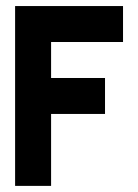

<svg xmlns="http://www.w3.org/2000/svg" viewBox="-20 -608 452 628"><path d="M29.4 -29.4H58.8V0H29.4ZM58.8 -29.4H88.2V0H58.8ZM88.2 -29.4H117.6V0H88.2ZM117.6 -29.4H147.1V0H117.6ZM117.6 -58.8H147.1V-29.4H117.6ZM88.2 -58.8H117.6V-29.4H88.2ZM58.8 -58.8H88.2V-29.4H58.8ZM29.4 -58.8H58.8V-29.4H29.4ZM29.4 -88.2H58.8V-58.8H29.4ZM29.4 -117.6H58.8V-88.2H29.4ZM29.4 -147.1H58.8V-117.6H29.4ZM29.4 -176.5H58.8V-147.1H29.4ZM29.4 -205.9H58.8V-176.5H29.4ZM29.4 -235.3H58.8V-205.9H29.4ZM29.4 -264.7H58.8V-235.3H29.4ZM58.8 -264.7H88.2V-235.3H58.8ZM58.8 -294.1H88.2V-264.7H58.8ZM58.8 -323.5H88.2V-294.1H58.8ZM88.2 -323.5H117.6V-294.1H88.2ZM88.2 -294.1H117.6V-264.7H88.2ZM117.6 -294.1H147.1V-264.7H117.6ZM117.6 -264.7H147.1V-235.3H117.6ZM117.6 -235.3H147.1V-205.9H117.6ZM117.6 -205.9H147.1V-176.5H117.6ZM117.6 -176.5H147.1V-147.1H117.6ZM117.6 -147.1H147.1V-117.6H117.6ZM117.6 -117.6H147.1V-88.2H117.6ZM117.6 -88.2H147.1V-58.8H117.6ZM88.2 -88.2H117.6V-58.8H88.2ZM88.2 -117.6H117.6V-88.2H88.2ZM88.2 -147.1H117.6V-117.6H88.2ZM88.2 -176.5H117.6V-147.1H88.2ZM88.2 -205.9H117.6V-176.5H88.2ZM88.2 -235.3H117.6V-205.9H88.2ZM88.2 -264.7H117.6V-235.3H88.2ZM58.8 -235.3H88.2V-205.9H58.8ZM58.8 -205.9H88.2V-176.5H58.8ZM58.8 -176.5H88.2V-147.1H58.8ZM58.8 -147.1H88.2V-117.6H58.8ZM58.8 -117.6H88.2V-88.2H58.8ZM58.8 -88.2H88.2V-58.8H58.8ZM29.4 -588.2H58.8V-558.8H29.4ZM29.4 -558.8H58.8V-529.4H29.4ZM29.4 -500H58.8V-470.6H29.4ZM29.4 -470.6H58.8V-441.2H29.4ZM29.4 -441.2H58.8V-411.8H29.4ZM29.4 -411.8H58.8V-382.4H29.4ZM29.4 -382.4H58.8V-352.9H29.4ZM29.4 -352.9H58.8V-323.5H29.4ZM29.4 -323.5H58.8V-294.1H29.4ZM29.4 -294.1H58.8V-264.7H29.4ZM58.8 -411.8H88.2V-382.4H58.8ZM58.8 -441.2H88.2V-411.8H58.8ZM58.8 -470.6H88.2V-441.2H58.8ZM58.8 -500H88.2V-470.6H58.8ZM58.8 -529.4H88.2V-500H58.8ZM29.4 -529.4H58.8V-500H29.4ZM58.8 -588.2H88.2V-558.8H58.8ZM88.2 -588.2H117.6V-558.8H88.2ZM88.2 -558.8H117.6V-529.4H88.2ZM117.6 -529.4H147.1V-500H117.6ZM117.6 -558.8H147.1V-529.4H117.6ZM117.6 -588.2H147.1V-558.8H117.6ZM117.6 -500H147.1V-470.6H117.6ZM117.6 -470.6H147.1V-441.2H117.6ZM117.6 -441.2H147.1V-411.8H117.6ZM117.6 -411.8H147.1V-382.4H117.6ZM117.6 -382.4H147.1V-352.9H117.6ZM117.6 -352.9H147.1V-323.5H117.6ZM117.6 -323.5H147.1V-294.1H117.6ZM88.2 -352.9H117.6V-323.5H88.2ZM88.2 -382.4H117.6V-352.9H88.2ZM88.2 -411.8H117.6V-382.4H88.2ZM58.8 -382.4H88.2V-352.9H58.8ZM58.8 -352.9H88.2V-323.5H58.8ZM88.2 -441.2H117.6V-411.8H88.2ZM88.2 -529.4H117.6V-500H88.2ZM88.2 -500H117.6V-470.6H88.2ZM88.2 -470.6H117.6V-441.2H88.2ZM58.8 -558.8H88.2V-529.4H58.8ZM147.1 -588.2H176.5V-558.8H147.1ZM176.5 -588.2H205.9V-558.8H176.5ZM205.9 -588.2H235.3V-558.8H205.9ZM235.3 -588.2H264.7V-558.8H235.3ZM264.7 -588.2H294.1V-558.8H264.7ZM264.7 -558.8H294.1V-529.4H264.7ZM264.7 -529.4H294.1V-500H264.7ZM264.7 -500H294.1V-470.6H264.7ZM235.3 -500H264.7V-470.6H235.3ZM205.9 -500H235.3V-470.6H205.9ZM176.5 -500H205.9V-470.6H176.5ZM147.1 -500H176.5V-470.6H147.1ZM147.1 -529.4H176.5V-500H147.1ZM147.1 -558.8H176.5V-529.4H147.1ZM176.5 -558.8H205.9V-529.4H176.5ZM205.9 -558.8H235.3V-529.4H205.9ZM235.3 -558.8H264.7V-529.4H235.3ZM235.3 -529.4H264.7V-500H235.3ZM205.9 -529.4H235.3V-500H205.9ZM176.5 -529.4H205.9V-500H176.5ZM294.1 -588.2H323.5V-558.8H294.1ZM323.5 -588.2H352.9V-558.8H323.5ZM352.9 -588.2H382.4V-558.8H352.9ZM352.9 -558.8H382.4V-529.4H352.9ZM352.9 -529.4H382.4V-500H352.9ZM352.9 -500H382.4V-470.6H352.9ZM323.5 -500H352.9V-470.6H323.5ZM294.1 -500H323.5V-470.6H294.1ZM294.1 -529.4H323.5V-500H294.1ZM294.1 -558.8H323.5V-529.4H294.1ZM323.5 -558.8H352.9V-529.4H323.5ZM323.5 -529.4H352.9V-500H323.5ZM147.1 -323.5H176.5V-294.1H147.1ZM147.1 -352.9H176.5V-323.5H147.1ZM147.1 -294.1H176.5V-264.7H147.1ZM147.1 -264.7H176.5V-235.3H147.1ZM176.5 -264.7H205.9V-235.3H176.5ZM205.9 -264.7H235.3V-235.3H205.9ZM235.3 -264.7H264.7V-235.3H235.3ZM264.7 -264.7H294.1V-235.3H264.7ZM264.7 -294.1H294.1V-264.7H264.7ZM264.7 -323.5H294.1V-294.1H264.7ZM264.7 -352.9H294.1V-323.5H264.7ZM235.3 -352.9H264.7V-323.5H235.3ZM205.9 -352.9H235.3V-323.5H205.9ZM176.5 -352.9H205.9V-323.5H176.5ZM176.5 -323.5H205.9V-294.1H176.5ZM176.5 -294.1H205.9V-264.7H176.5ZM205.9 -294.1H235.3V-264.7H205.9ZM235.3 -294.1H264.7V-264.7H235.3ZM235.3 -323.5H264.7V-294.1H235.3ZM205.9 -323.5H235.3V-294.1H205.9ZM294.1 -352.9H323.5V-323.5H294.1ZM294.1 -323.5H323.5V-294.1H294.1ZM294.1 -294.1H323.5V-264.7H294.1ZM294.1 -264.7H323.5V-235.3H294.1Z"/></svg>

Font: Jersey 20
Style: Regular
Weight: 400
Designer: Sarah Cadigan-Fried
Version: Version 1.000; ttfautohint (v1.8.4.7-5d5b)